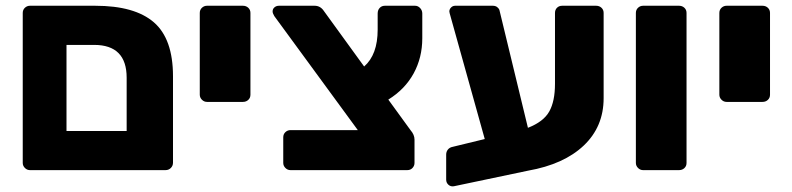

<svg xmlns="http://www.w3.org/2000/svg" viewBox="-20 -591 2750 667"><path d="M59 -25V-546Q59 -557 66.5 -564Q74 -571 84 -571H311Q448 -571 514.5 -513.5Q581 -456 581 -326V-26Q581 -15 573.5 -7.5Q566 0 555 0H84Q74 0 66.5 -7.5Q59 -15 59 -25ZM420 -136V-321Q420 -435 307 -435H211V-136Z M674 -262V-546Q674 -557 681.5 -564Q689 -571 699 -571H824Q835 -571 842.5 -564Q850 -557 850 -546V-262Q850 -251 842.5 -244Q835 -237 824 -237H699Q689 -237 681.5 -244.5Q674 -252 674 -262Z M1329 -245 1406 -139Q1420 -123 1420 -106V-25Q1420 -15 1413 -7.5Q1406 0 1395 0H989Q979 0 971.5 -7.5Q964 -15 964 -25V-114Q964 -125 971.5 -132Q979 -139 989 -139H1223L933 -535Q927 -545 927 -551Q927 -560 933.5 -565.5Q940 -571 949 -571H1073Q1093 -571 1105 -553L1245 -360Q1292 -401 1292 -488V-544Q1292 -556 1299 -563.5Q1306 -571 1317 -571H1422Q1432 -571 1439.5 -563Q1447 -555 1447 -544V-458Q1447 -391 1417 -336Q1387 -281 1329 -245Z M2077 -546V-250Q2077 -151 2008 -85.5Q1939 -20 1814 2L1557 56Q1546 58 1538 51Q1530 44 1530 33V-54Q1530 -64 1536 -71.5Q1542 -79 1553 -81L1664 -108L1546 -531Q1541 -548 1541 -551Q1541 -559 1547 -565Q1553 -571 1561 -571H1692Q1701 -571 1707 -566.5Q1713 -562 1715 -556L1814 -147Q1868 -168 1888 -203.5Q1908 -239 1908 -300V-546Q1908 -557 1915 -564Q1922 -571 1933 -571H2051Q2062 -571 2069.5 -564Q2077 -557 2077 -546Z M2189 -25V-546Q2189 -557 2196.5 -564Q2204 -571 2214 -571H2339Q2350 -571 2357.5 -564Q2365 -557 2365 -546V-25Q2365 -14 2357.5 -7Q2350 0 2339 0H2214Q2204 0 2196.5 -7.5Q2189 -15 2189 -25Z M2479 -262V-546Q2479 -557 2486.5 -564Q2494 -571 2504 -571H2629Q2640 -571 2647.5 -564Q2655 -557 2655 -546V-262Q2655 -251 2647.5 -244Q2640 -237 2629 -237H2504Q2494 -237 2486.5 -244.5Q2479 -252 2479 -262Z"/></svg>

Font: Rubik
Style: Regular
Weight: 700
Designer: Hubert & Fischer
Foundry: Hubert & Fischer
Version: Version 1.100